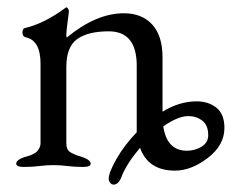

<svg xmlns="http://www.w3.org/2000/svg" viewBox="-20 -450 629 521"><path d="M423 -107Q433 -41 487 -41Q509 -41 527 -52Q545 -63 545 -83Q545 -110 529 -122.5Q513 -135 491 -135Q463 -135 423 -107ZM351 -272Q351 -365 275 -365Q219 -365 189.5 -344Q160 -323 160 -268V-62Q160 -52 163 -45.5Q166 -39 175 -34.5Q184 -30 187 -29Q190 -28 203 -24Q226 -16 226 -6Q226 3 206 3H203Q183 3 162.5 0.5Q142 -2 125 -2Q108 -2 87.5 0.5Q67 3 47 3H44Q24 3 24 -6Q24 -16 47 -24Q57 -27 59.5 -27.5Q62 -28 70 -32Q78 -36 80.5 -39Q83 -42 86.5 -48Q90 -54 90 -62V-277Q90 -341 49 -349Q41 -351 41 -362Q41 -373 48 -374Q100 -386 158 -429Q159 -430 160 -430Q164 -430 167 -421Q167 -417 163.5 -391Q160 -365 160 -356Q160 -349 161 -348Q241 -414 316 -414Q365 -414 393 -383.5Q421 -353 421 -295V-147Q467 -175 513 -175Q546 -175 567.5 -157.5Q589 -140 589 -103Q589 -56 544 -21.5Q499 13 455 13Q382 13 360 -49Q323 -5 310 29Q302 51 288 51Q283 51 279 46Q275 41 275 35Q275 18 296.5 -19.5Q318 -57 351 -91Z"/></svg>

Font: EB Garamond SC 12
Style: Regular
Weight: 400
Version: Version 0.016 ; ttfautohint (v0.97) -l 8 -r 50 -G 200 -x 0 -